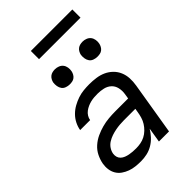

<svg xmlns="http://www.w3.org/2000/svg" viewBox="-265 -1015 1129 1129"><g transform="rotate(-45 300.0 -450.5)"><path d="M216 8Q193 8 170.5 5.5Q148 3 127.5 -4.5Q107 -12 89 -24.5Q71 -37 60 -55.5Q49 -74 46 -96.5Q43 -119 47 -142Q52 -169 65 -195.5Q78 -222 100.5 -242Q123 -262 150 -274.5Q177 -287 205 -294.5Q233 -302 261 -304.5Q289 -307 316 -307H423L428 -339Q432 -364 426.5 -388Q421 -412 404 -427.5Q387 -443 363.5 -448.5Q340 -454 315 -454Q301 -454 287 -453Q273 -452 258.5 -448.5Q244 -445 230.5 -439Q217 -433 205 -424Q193 -415 185 -402Q177 -389 175 -375H92Q96 -399 107.5 -422Q119 -445 137.5 -463.5Q156 -482 178.5 -494.5Q201 -507 224.5 -515Q248 -523 272.5 -525.5Q297 -528 321 -528Q349 -528 377 -524Q405 -520 429 -509Q453 -498 472 -479.5Q491 -461 501.5 -436.5Q512 -412 513.5 -384Q515 -356 510 -327L456 0H372L387 -92Q374 -70 355.5 -50Q337 -30 314 -16.5Q291 -3 266 2.5Q241 8 216 8ZM249 -66Q268 -66 287 -69.5Q306 -73 323.5 -82Q341 -91 356 -105.5Q371 -120 381.5 -137Q392 -154 397.5 -172.5Q403 -191 406 -210L410 -234H315Q297 -234 279.5 -232.5Q262 -231 244 -227.5Q226 -224 208 -218Q190 -212 173 -201.5Q156 -191 145 -174.5Q134 -158 131 -140Q129 -126 132.5 -113.5Q136 -101 145.5 -92Q155 -83 168 -78Q181 -73 194 -70.5Q207 -68 221 -67Q235 -66 249 -66ZM469 -608Q455 -608 441 -613Q427 -618 419 -629Q411 -640 408.5 -655Q406 -670 408 -685Q410 -695 415.5 -705Q421 -715 429.5 -721.5Q438 -728 448.5 -730.5Q459 -733 470 -733Q484 -733 498 -727.5Q512 -722 520.5 -711Q529 -700 531.5 -685Q534 -670 531 -655Q529 -645 523.5 -635Q518 -625 509.5 -618.5Q501 -612 490.5 -610Q480 -608 469 -608ZM239 -608Q225 -608 211 -613Q197 -618 189 -629Q181 -640 178.5 -655Q176 -670 178 -685Q180 -695 185.5 -705Q191 -715 199.5 -721.5Q208 -728 218.5 -730.5Q229 -733 240 -733Q254 -733 268 -727.5Q282 -722 290.5 -711Q299 -700 301.5 -685Q304 -670 301 -655Q299 -645 293.5 -635Q288 -625 279.5 -618.5Q271 -612 260.5 -610Q250 -608 239 -608ZM216 -841V-909H561V-841Z"/></g></svg>

Font: Iosevka Extended Oblique
Style: Regular
Weight: 400
Width: 7
Italic angle: -9°
Monospace: yes
Designer: Belleve Invis
Foundry: Belleve Invis
Version: Version 32.0.1; ttfautohint (v1.8.4)